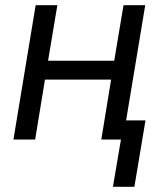

<svg xmlns="http://www.w3.org/2000/svg" viewBox="-20 -540 640 743"><path d="M417 183 448 0H372L410 -232H154L116 0H32L118 -520H202L166 -305H422L458 -520H542L468 -74H543L500 183Z"/></svg>

Font: Iosevka Custom Oblique
Style: Regular
Weight: 400
Italic angle: -9°
Designer: Belleve Invis
Foundry: Belleve Invis
Version: Version 27.0.1